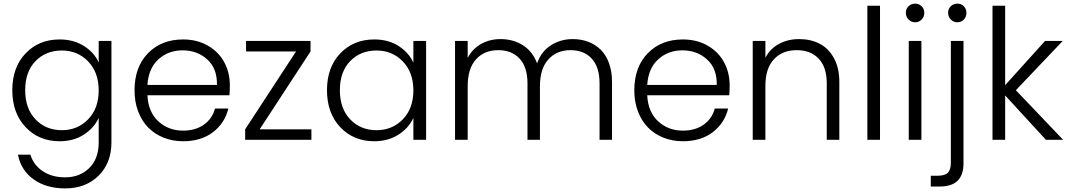

<svg xmlns="http://www.w3.org/2000/svg" viewBox="-20 -772 5899 1060"><path d="M309.1 -554.2Q386.2 -554.2 443.4 -518.1Q500.5 -481.9 524.9 -426.8V-545.9H595.2V14.2Q595.2 127.9 524.2 198Q453.1 268.1 339.8 268.1Q234.9 268.1 165.3 218Q95.7 168 79.1 82H147.9Q165.5 139.2 216.1 173.1Q266.6 207 339.8 207Q420.4 207 472.7 155.8Q524.9 104.5 524.9 14.2V-121.1Q499 -64.9 442.6 -28.6Q386.2 7.8 309.1 7.8Q195.3 7.8 121.6 -69.8Q47.9 -147.5 47.9 -273.9Q47.9 -400.4 121.3 -477.3Q194.8 -554.2 309.1 -554.2ZM321.8 -493.2Q232.9 -493.2 176 -434.6Q119.1 -376 119.1 -273.9Q119.1 -172.4 176.3 -112.8Q233.4 -53.2 321.8 -53.2Q408.2 -53.2 466.6 -113.3Q524.9 -173.3 524.9 -272.9Q524.9 -372.6 466.6 -432.9Q408.2 -493.2 321.8 -493.2Z M987.8 -494.1Q909.2 -494.1 854.5 -444.3Q799.8 -394.5 793.9 -303.2H1177.7Q1179.7 -393.6 1124.3 -443.8Q1068.8 -494.1 987.8 -494.1ZM1240.7 -172.9Q1221.2 -92.3 1155.8 -42.2Q1090.3 7.8 990.7 7.8Q933.1 7.8 883.5 -12Q834 -31.7 798.6 -67.6Q763.2 -103.5 742.9 -156.5Q722.7 -209.5 722.7 -272.9Q722.7 -401.9 796.9 -478Q871.1 -554.2 990.7 -554.2Q1068.4 -554.2 1127.9 -519.8Q1187.5 -485.4 1218.3 -428Q1249 -370.6 1249 -300.8Q1249 -270 1246.6 -246.1H793.9Q798.3 -153.8 854.2 -102.3Q910.2 -50.8 990.7 -50.8Q1059.1 -50.8 1105.5 -83.7Q1151.9 -116.7 1167 -172.9Z M1694.3 -545.9V-487.8L1413.6 -58.1H1699.2V0H1333.5V-58.1L1614.3 -487.8H1338.4V-545.9Z M2046.4 -554.2Q2124.5 -554.2 2180.9 -517.8Q2237.3 -481.4 2262.2 -425.8V-545.9H2332.5V0H2262.2V-121.1Q2236.3 -64.9 2179.7 -28.6Q2123 7.8 2045.4 7.8Q1932.1 7.8 1858.6 -69.8Q1785.2 -147.5 1785.2 -273.9Q1785.2 -400.4 1858.6 -477.3Q1932.1 -554.2 2046.4 -554.2ZM2059.1 -493.2Q1970.2 -493.2 1913.3 -434.6Q1856.4 -376 1856.4 -273.9Q1856.4 -172.4 1913.6 -112.8Q1970.7 -53.2 2059.1 -53.2Q2145.5 -53.2 2203.9 -113.3Q2262.2 -173.3 2262.2 -272.9Q2262.2 -372.6 2203.9 -432.9Q2145.5 -493.2 2059.1 -493.2Z M3290 0V-312Q3290 -400.9 3247.3 -448Q3204.6 -495.1 3129.9 -495.1Q3053.2 -495.1 3007.1 -443.8Q2960.9 -392.6 2960.9 -295.9V0H2892.1V-312Q2892.1 -400.9 2848.9 -448Q2805.7 -495.1 2731 -495.1Q2653.3 -495.1 2607.7 -444.1Q2562 -393.1 2562 -295.9V0H2492.2V-545.9H2562V-452.1Q2587.9 -502.4 2636 -529.3Q2684.1 -556.2 2743.2 -556.2Q2813.5 -556.2 2867.2 -522Q2920.9 -487.8 2945.3 -421.9Q2966.8 -486.3 3020.5 -521.2Q3074.2 -556.2 3142.1 -556.2Q3188 -556.2 3227.1 -541.5Q3266.1 -526.9 3295.7 -498.3Q3325.2 -469.7 3342 -424.1Q3358.9 -378.4 3358.9 -319.8V0Z M3747.1 -494.1Q3668.5 -494.1 3613.8 -444.3Q3559.1 -394.5 3553.2 -303.2H3937Q3939 -393.6 3883.5 -443.8Q3828.1 -494.1 3747.1 -494.1ZM4000 -172.9Q3980.5 -92.3 3915 -42.2Q3849.6 7.8 3750 7.8Q3692.4 7.8 3642.8 -12Q3593.3 -31.7 3557.9 -67.6Q3522.5 -103.5 3502.2 -156.5Q3481.9 -209.5 3481.9 -272.9Q3481.9 -401.9 3556.2 -478Q3630.4 -554.2 3750 -554.2Q3827.6 -554.2 3887.2 -519.8Q3946.8 -485.4 3977.5 -428Q4008.3 -370.6 4008.3 -300.8Q4008.3 -270 4005.9 -246.1H3553.2Q3557.6 -153.8 3613.5 -102.3Q3669.4 -50.8 3750 -50.8Q3818.4 -50.8 3864.7 -83.7Q3911.1 -116.7 3926.3 -172.9Z M4544.4 0V-312Q4544.4 -400.9 4500 -448Q4455.6 -495.1 4378.9 -495.1Q4299.8 -495.1 4252.7 -444.8Q4205.6 -394.5 4205.6 -297.9V0H4135.7V-545.9H4205.6V-453.1Q4231.4 -502.9 4280.5 -529.5Q4329.6 -556.2 4391.6 -556.2Q4455.1 -556.2 4504.4 -531Q4553.7 -505.9 4583.7 -451.7Q4613.8 -397.5 4613.8 -319.8V0Z M4768.6 0V-740.2H4838.4V0Z M4997.1 0V-545.9H5066.9V0ZM5032.2 -752Q5053.2 -752 5068.1 -737.5Q5083 -723.1 5083 -701.2Q5083 -679.2 5068.1 -664.1Q5053.2 -648.9 5032.2 -648.9Q5011.2 -648.9 4996.1 -664.1Q4981 -679.2 4981 -701.2Q4981 -723.1 4995.8 -737.5Q5010.7 -752 5032.2 -752Z M5265.6 -752Q5286.6 -752 5301 -737.5Q5315.4 -723.1 5315.4 -701.2Q5315.4 -678.7 5301 -663.8Q5286.6 -648.9 5265.6 -648.9Q5244.6 -648.9 5229.5 -664.1Q5214.4 -679.2 5214.4 -701.2Q5214.4 -723.1 5229.2 -737.5Q5244.1 -752 5265.6 -752ZM5229.5 -545.9H5299.3V128.9Q5299.3 194.3 5266.6 226.1Q5233.9 257.8 5167.5 257.8H5118.7V198.2H5156.7Q5195.8 198.2 5212.6 181.9Q5229.5 165.5 5229.5 126Z M5459.5 0V-740.2H5529.3V-301.8L5749.5 -545.9H5847.2L5588.4 -273.9L5849.6 0H5754.4L5529.3 -245.1V0Z"/></svg>

Font: SVN-Poppins Light
Style: Regular
Weight: 300
Designer: Ninad Kale (Devanagari), Jonny Pinhorn (Latin)
Foundry: Indian Type Foundry
Version: Version 3.002 2017